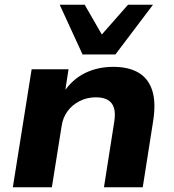

<svg xmlns="http://www.w3.org/2000/svg" viewBox="-20 -787 731 807"><path d="M34 0 113 -496H268L253 -398H247Q283 -453 336.5 -479.5Q390 -506 456 -506Q520 -506 561.5 -482Q603 -458 619.5 -408Q636 -358 624 -280L580 0H417L460 -274Q466 -311 459 -333.5Q452 -356 433 -367Q414 -378 383 -378Q346 -378 314.5 -362Q283 -346 263.5 -319Q244 -292 239 -257L198 0ZM327 -558 231 -767H336L408 -642L518 -767H623L465 -558Z"/></svg>

Font: Nunito Sans 10pt SemiExpanded ExtraBold
Style: Italic
Weight: 800
Width: 6
Italic angle: -9°
Designer: Vernon Adams
Foundry: Vernon Adams
Version: Version 3.101;gftools[0.9.27]